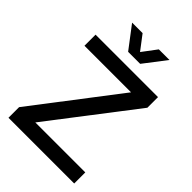

<svg xmlns="http://www.w3.org/2000/svg" viewBox="-268 -1050 1163 1163"><g transform="rotate(45 314.0 -468.5)"><path d="M32 0V-91L448 -634H49V-729H584V-638L167 -95H595V0ZM262 -795 154 -937H244L314 -845L383 -937H474L365 -795Z"/></g></svg>

Font: Mona Sans Medium
Style: Regular
Weight: 500
Designer: Deni Anggara
Foundry: GitHub
Version: Version 2.000;Glyphs 3.2.3 (3260)